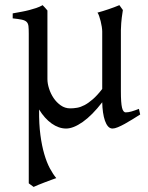

<svg xmlns="http://www.w3.org/2000/svg" viewBox="-20 -489 580 753"><path d="M529.8 -40Q515.1 -30.8 499.5 -21Q483.9 -11.2 469.2 -3.2Q454.6 4.9 442.1 10Q429.7 15.1 421.4 15.1Q411.1 15.1 403.8 6.8Q396.5 -1.5 391.6 -15.6Q386.7 -29.8 384 -48.3Q381.3 -66.9 380.9 -87.9Q341.3 -36.6 304.4 -10.7Q267.6 15.1 239.3 15.1Q210.4 15.1 182.6 -4.6Q154.8 -24.4 133.3 -59.6V-56.6Q132.8 -2.4 138.4 40Q144 82.5 153.6 115.2Q163.1 147.9 175.5 171.1Q188 194.3 200.7 209.5Q193.4 211.9 180.9 216.6Q168.5 221.2 155 226.3Q141.6 231.4 129.6 236.3Q117.7 241.2 111.8 244.1L92.8 230V-356.9Q92.8 -376 91.6 -386.7Q90.3 -397.5 84.2 -403.3Q78.1 -409.2 65.4 -411.9Q52.7 -414.6 29.8 -417V-436.5Q48.8 -439.9 64.7 -442.9Q80.6 -445.8 94.7 -449.5Q108.9 -453.1 121.8 -457.5Q134.8 -461.9 147.5 -468.8L149.4 -466.3Q151.9 -463.9 154.8 -460.7Q157.7 -457.5 160.9 -453.9Q164.1 -450.2 166 -447.8V-178.7Q166 -161.6 172.4 -141.6Q178.7 -121.6 190.2 -104.5Q201.7 -87.4 218.3 -75.7Q234.9 -64 255.4 -64Q268.6 -64 282.5 -66.4Q296.4 -68.8 311.8 -76.9Q327.1 -85 344.2 -99.9Q361.3 -114.7 380.9 -140.1V-365.2Q380.9 -373 379.2 -384Q377.4 -395 374.8 -405.8Q372.1 -416.5 368.9 -425.8Q365.7 -435.1 362.3 -439.5Q383.8 -445.3 406 -452.9Q428.2 -460.4 448.2 -468.8L461.9 -449.7Q460 -437 457.5 -419.2Q455.1 -401.4 454.1 -370.6V-130.9Q454.1 -85.4 458.5 -66.9Q462.9 -48.3 473.1 -48.3Q483.9 -48.3 496.3 -52Q508.8 -55.7 524.9 -62Z"/></svg>

Font: Gentium Plus Afr
Style: Regular
Weight: 400
Designer: J. Victor Gaultney, Annie Olsen, Iska Routamaa, Becca Hirsbrunner
Foundry: SIL International
Version: Version 5.000